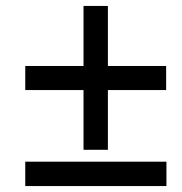

<svg xmlns="http://www.w3.org/2000/svg" viewBox="-20 -626 612 646"><path d="M343 -404V-606H261V-404H65V-323H261V-122H343V-323H539V-404ZM65 0H540V-82H65Z"/></svg>

Font: Noto Sans Medium
Style: Italic
Weight: 500
Italic angle: -12°
Designer: Monotype Design Team
Foundry: Monotype Imaging Inc.
Version: Version 2.013